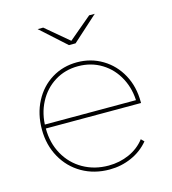

<svg xmlns="http://www.w3.org/2000/svg" viewBox="-108 -805 802 896"><g transform="rotate(-15 293.5 -357.0)"><path d="M54 -259Q54 -334 85 -393.5Q116 -453 170.5 -486.5Q225 -520 293 -520Q360 -520 415 -487Q470 -454 501.5 -396Q533 -338 533 -264Q533 -262 533 -259H65V-278H522L514 -263Q514 -330 485.5 -384.5Q457 -439 406.5 -470Q356 -501 293 -501Q230 -501 180 -470Q130 -439 101.5 -384.5Q73 -330 73 -263V-259Q73 -189 104 -133.5Q135 -78 189.5 -47Q244 -16 312 -16Q365 -16 411.5 -36.5Q458 -57 488 -96L502 -82Q468 -41 418 -19Q368 3 312 3Q238 3 179.5 -30.5Q121 -64 87.5 -124Q54 -184 54 -259ZM156 -717H183L297 -621H291L405 -717H432L310 -607H278Z"/></g></svg>

Font: iiserrat Thin
Style: Regular
Weight: 100
Designer: Akira Ohta
Foundry: Akira Ohta
Version: Version 1.200;Glyphs 3.3.1 (3343)